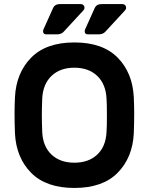

<svg xmlns="http://www.w3.org/2000/svg" viewBox="-20 -920 736 950"><path d="M52 0ZM642 -439Q644 -393 644 -359Q644 -314 642 -260Q636 -140 562 -65Q488 10 348 10Q208 10 134 -65Q60 -140 54 -260Q52 -314 52 -359Q52 -393 54 -439Q60 -559 134 -634.5Q208 -710 348 -710Q488 -710 562 -635Q636 -560 642 -439ZM189 -434Q187 -384 187 -350Q187 -315 189 -265Q193 -194 235.5 -154.5Q278 -115 348 -115Q418 -115 460.5 -154.5Q503 -194 507 -265Q509 -290 509 -350Q509 -409 507 -434Q503 -505 460.5 -545Q418 -585 348 -585Q278 -585 235.5 -545Q193 -505 189 -434ZM280 -900H378Q387 -900 392.5 -895Q398 -890 398 -881Q398 -874 392 -868L296 -764Q284 -750 262 -750H209Q193 -750 193 -766Q193 -771 198 -781L243 -881Q248 -891 256.5 -895.5Q265 -900 280 -900ZM486 -900H584Q593 -900 598.5 -895Q604 -890 604 -881Q604 -874 598 -868L502 -764Q490 -750 468 -750H415Q399 -750 399 -766Q399 -771 404 -781L449 -881Q454 -891 462.5 -895.5Q471 -900 486 -900Z"/></svg>

Font: Hezaedrus Medium
Style: Regular
Weight: 500
Designer: Hubert & Fischer
Foundry: Hubert & Fischer
Version: Version 1.10;September 3, 2019;FontCreator 11.5.0.2425 64-bi